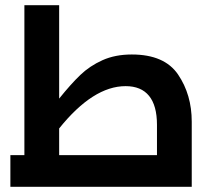

<svg xmlns="http://www.w3.org/2000/svg" viewBox="-20 -720 819 740"><path d="M719 -251V0H20V-122H74V-700H208V-340Q253 -396 289.5 -431Q326 -466 375 -488Q424 -510 488 -510Q614 -510 666.5 -432.5Q719 -355 719 -251ZM208 -122H585V-239Q585 -313 554.5 -350.5Q524 -388 464 -388Q339 -388 208 -225Z"/></svg>

Font: Cairo
Style: Bold
Weight: 700
Designer: Mohamed Gaber
Foundry: Kief Type Foundry
Version: Version 2.100